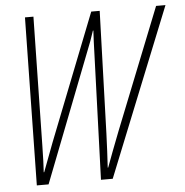

<svg xmlns="http://www.w3.org/2000/svg" viewBox="-51 -764 786 814"><g transform="rotate(-5 341.5 -357.0)"><path d="M73 0H123L336 -548C347 -574 358 -605 367 -633H369C367 -600 366 -571 365 -539L346 0H396L683 -714H643L438 -199C413 -135 398 -95 381 -49H379C382 -97 384 -140 386 -193L403 -714H367L155 -175C142 -141 125 -96 109 -53H107C109 -79 110 -115 111 -166L121 -714H85Z"/></g></svg>

Font: Noto Sans ExtraCondensed ExtraLight
Style: Italic
Weight: 200
Width: 2
Italic angle: -12°
Designer: Monotype Design Team
Foundry: Monotype Imaging Inc.
Version: Version 2.013